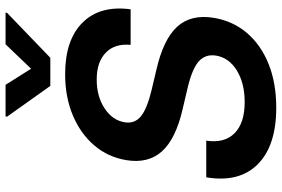

<svg xmlns="http://www.w3.org/2000/svg" viewBox="-180 -811 1003 683"><g transform="rotate(-90 321.5 -469.5)"><path d="M280.3 11.7Q144.5 11.7 78.6 -54.2Q12.7 -120.1 32.2 -237.3H162.6Q152.8 -172.9 189 -136.7Q225.1 -100.6 299.8 -100.6Q366.7 -100.6 412.1 -128.4Q457.5 -156.2 465.3 -202.6Q471.2 -240.7 444.1 -264.4Q417 -288.1 347.7 -304.2L272.9 -321.8Q168 -346.2 124.3 -395.3Q80.6 -444.3 93.3 -521.5Q104 -586.9 145.8 -635.7Q187.5 -684.6 252.7 -711.9Q317.9 -739.3 398.9 -739.3Q521.5 -739.3 583 -677Q644.5 -614.7 629.9 -506.3H503.4Q508.8 -562.5 475.6 -594.7Q442.4 -627 379.9 -627Q320.3 -627 277.8 -599.1Q235.4 -571.3 228 -527.8Q222.2 -492.2 249 -470Q275.9 -447.8 343.3 -431.6L413.6 -415Q522.9 -390.1 567.9 -340.8Q612.8 -291.5 599.6 -210.9Q588.4 -142.6 545.7 -92.5Q502.9 -42.5 435.1 -15.4Q367.2 11.7 280.3 11.7ZM361.3 -951.2 418.5 -860.4 505.4 -951.2H618.2L617.2 -945.8L457.5 -792H357.4L248 -945.8L249 -951.2Z"/></g></svg>

Font: Inter Display Semi Bold
Style: Italic
Weight: 600
Italic angle: -9.39999°
Designer: Rasmus Andersson
Foundry: rsms
Version: Version 4.000;git-4fc901f